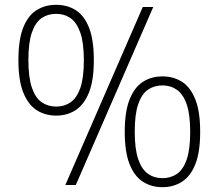

<svg xmlns="http://www.w3.org/2000/svg" viewBox="-20 -769 908 798"><path d="M251.5 0 573.5 -740H617L295 0ZM213.5 -288.5Q167.5 -288.5 132.2 -311.2Q97 -334 76.8 -384.5Q56.5 -435 56.5 -519Q56.5 -603 76.2 -653.5Q96 -704 131.5 -726.5Q167 -749 213.5 -749Q260 -749 295.2 -726.5Q330.5 -704 350.2 -653.5Q370 -603 370 -519Q370 -435 349.8 -384.5Q329.5 -334 294.2 -311.2Q259 -288.5 213.5 -288.5ZM213.5 -326Q247.5 -326 273.2 -343.8Q299 -361.5 313.8 -403.5Q328.5 -445.5 328.5 -518Q328.5 -591 313.8 -633.2Q299 -675.5 273.2 -693.5Q247.5 -711.5 213.5 -711.5Q179 -711.5 153 -693.8Q127 -676 112.5 -634Q98 -592 98 -520Q98 -447 112.5 -404.8Q127 -362.5 153 -344.2Q179 -326 213.5 -326ZM655 9Q609 9 573.8 -13.8Q538.5 -36.5 518.5 -86.8Q498.5 -137 498.5 -221Q498.5 -305 518.5 -355.5Q538.5 -406 573.8 -428.8Q609 -451.5 655 -451.5Q701.5 -451.5 736.8 -428.8Q772 -406 792 -355.5Q812 -305 812 -221Q812 -137 792 -86.8Q772 -36.5 736.5 -13.8Q701 9 655 9ZM655 -28.5Q689 -28.5 715 -46Q741 -63.5 755.8 -105.5Q770.5 -147.5 770.5 -220.5Q770.5 -293.5 755.8 -335.8Q741 -378 715 -396Q689 -414 655 -414Q621 -414 595 -396.2Q569 -378.5 554.5 -336.5Q540 -294.5 540 -222Q540 -149.5 554.5 -107.2Q569 -65 595 -46.8Q621 -28.5 655 -28.5Z"/></svg>

Font: Encode Sans Condensed Thin ExtraLight
Style: Regular
Weight: 250
Version: Version 3.002